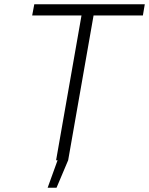

<svg xmlns="http://www.w3.org/2000/svg" viewBox="-20 -757 704 907"><path d="M205 130 252 0H245L365 -684H132L142 -737H664L655 -684H422L302 0L247 130Z"/></svg>

Font: Tomorrow Light
Style: Italic
Weight: 300
Italic angle: -10°
Designer: Tony de Marco, Monica Rizzolli
Foundry: Just in Type
Version: Version 2.002